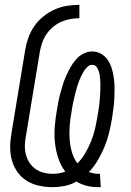

<svg xmlns="http://www.w3.org/2000/svg" viewBox="-20 -763 540 791"><path d="M384 8Q360 8 337.5 2.5Q315 -3 295 -15Q272 -2 246.5 3Q221 8 196 8Q168 8 140.5 2Q113 -4 90.5 -18Q68 -32 52.5 -53.5Q37 -75 29.5 -101Q22 -127 22 -155.5Q22 -184 27 -213L84 -558Q88 -583 97 -608Q106 -633 121.5 -655.5Q137 -678 159 -695.5Q181 -713 205.5 -724Q230 -735 256 -739Q282 -743 307 -743V-688Q289 -688 269.5 -684.5Q250 -681 232 -673Q214 -665 198 -651.5Q182 -638 171 -621.5Q160 -605 153.5 -586Q147 -567 144 -549L87 -204Q83 -184 82.5 -164.5Q82 -145 86.5 -127Q91 -109 101 -93.5Q111 -78 125.5 -67.5Q140 -57 158.5 -52Q177 -47 197 -47Q210 -47 223 -49Q236 -51 249 -56Q230 -81 220 -111.5Q210 -142 206.5 -174Q203 -206 205.5 -239.5Q208 -273 214 -307Q217 -325 220.5 -343.5Q224 -362 229 -380Q234 -398 239.5 -416Q245 -434 253 -451.5Q261 -469 270.5 -486Q280 -503 293 -518Q306 -533 324 -542Q342 -551 360 -551Q381 -551 398 -540.5Q415 -530 425.5 -513.5Q436 -497 441.5 -477.5Q447 -458 449.5 -438Q452 -418 452 -397.5Q452 -377 451 -356Q450 -335 447 -314Q444 -293 441 -272Q436 -243 429 -214.5Q422 -186 410.5 -158Q399 -130 383 -103Q367 -76 346 -54Q355 -51 365 -49Q375 -47 385 -47Q387 -47 388.5 -47Q390 -47 392 -47L395 8Q392 8 389.5 8Q387 8 384 8ZM299 -90Q318 -109 331.5 -132.5Q345 -156 355 -180.5Q365 -205 371 -230.5Q377 -256 381 -281Q383 -293 385 -304.5Q387 -316 388.5 -328Q390 -340 391 -351.5Q392 -363 392.5 -374.5Q393 -386 393.5 -398Q394 -410 393.5 -421.5Q393 -433 392 -444Q391 -455 388 -466Q385 -477 378.5 -486.5Q372 -496 360 -496Q349 -496 340 -487.5Q331 -479 325 -469Q319 -459 314 -448.5Q309 -438 305 -427.5Q301 -417 298 -406.5Q295 -396 292 -385Q289 -374 286.5 -363Q284 -352 281.5 -341.5Q279 -331 277.5 -320Q276 -309 274 -298Q269 -270 267 -242.5Q265 -215 267 -188Q269 -161 276.5 -135.5Q284 -110 299 -90Z"/></svg>

Font: Iosevka SS04 Light
Style: Italic
Weight: 300
Italic angle: -9°
Monospace: yes
Designer: Belleve Invis
Foundry: Belleve Invis
Version: Version 19.0.0; ttfautohint (v1.8.4)